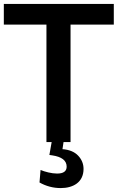

<svg xmlns="http://www.w3.org/2000/svg" viewBox="-29 -731 626 988"><path d="M174.3 208C208 227.1 244.6 236.8 283.7 236.8C346.2 236.8 400.9 208 400.9 138.2C400.9 112.3 391.6 89.4 373 69.8C354.5 50.3 327.6 39.1 292.5 36.6L300.8 -19H240.2L225.1 66.4L239.3 68.4C289.1 75.7 314 95.2 314 126.5C314 150.4 297.4 162.1 264.6 162.1C236.8 162.1 201.2 152.8 179.7 143.6L174.3 208ZM334 0V-604.5H556.6V-710.9H-9.3V-604.5H210V0Z"/></svg>

Font: Ride
Style: Bold
Weight: 700
Version: Version 3.000